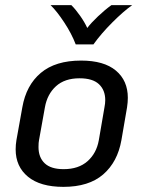

<svg xmlns="http://www.w3.org/2000/svg" viewBox="-20 -717 559 748"><path d="M41 -135Q41 -153 44 -171L67 -299Q82 -385 139 -433Q196 -481 296 -481Q385 -481 431.5 -442Q478 -403 478 -336Q478 -319 475 -299L453 -171Q438 -86 382 -37.5Q326 11 227 11Q137 11 89 -28.5Q41 -68 41 -135ZM365 -171 387 -299Q390 -314 390 -327Q390 -366 365.5 -389Q341 -412 290 -412Q232 -412 198 -381Q164 -350 155 -299L132 -171Q130 -162 130 -144Q130 -104 154 -81Q178 -58 228 -58Q286 -58 321 -89Q356 -120 365 -171ZM177 -697H258Q275 -680 292.5 -655Q310 -630 320 -608Q335 -628 362 -653.5Q389 -679 414 -697H495Q461 -673 417.5 -629.5Q374 -586 344 -544H275Q259 -586 230 -630Q201 -674 177 -697Z"/></svg>

Font: KoHo Medium
Style: Italic
Weight: 500
Italic angle: -10°
Designer: Cadson Demak & Katatrad Team
Foundry: Cadson Demak Co.,Ltd.
Version: Version 1.000